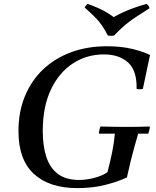

<svg xmlns="http://www.w3.org/2000/svg" viewBox="-20 -953 803 988"><path d="M378 15Q234 15 154.5 -58Q75 -131 75 -278Q75 -377 108 -457.5Q141 -538 201.5 -595.5Q262 -653 345.5 -684Q429 -715 530 -715Q604 -715 661.5 -701Q719 -687 752 -670L715 -495Q699 -492 683 -495Q685 -590 639 -631.5Q593 -673 515 -673Q425 -673 353.5 -625.5Q282 -578 241 -490Q200 -402 200 -278Q200 -202 218.5 -145.5Q237 -89 278 -58Q319 -27 387 -27Q425 -27 466.5 -38Q508 -49 533 -67Q548 -124 557.5 -171.5Q567 -219 571 -265H489Q489 -273 491.5 -284Q494 -295 497 -302Q532 -301 569.5 -300.5Q607 -300 634 -300Q669 -300 693 -300.5Q717 -301 751 -302Q751 -294 748.5 -283.5Q746 -273 743 -265H691Q682 -234 672.5 -200.5Q663 -167 653.5 -128Q644 -89 633 -40Q584 -17 519.5 -1Q455 15 378 15ZM735 -933Q740 -929 744 -923.5Q748 -918 749 -910Q712 -887 687 -870.5Q662 -854 643.5 -840Q625 -826 607 -809.5Q589 -793 567 -770Q551 -767 535 -770Q519 -801 505 -821.5Q491 -842 471 -862.5Q451 -883 416 -914Q422 -927 431 -933Q464 -921 486.5 -911Q509 -901 527.5 -890Q546 -879 565 -865Q592 -880 616 -891Q640 -902 668 -912Q696 -922 735 -933Z"/></svg>

Font: Poltawski Nowy
Style: Italic
Weight: 400
Italic angle: -12°
Designer: Adam Pótawski, Mateusz Machalski, Borys Kosmynka, Ania Wieluska
Foundry: Capitalics.wtf
Version: Version 1.001;gftools[0.9.25]